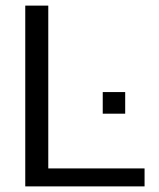

<svg xmlns="http://www.w3.org/2000/svg" viewBox="-20 -664 565 684"><path d="M70 0V-644H152V-64H495V0ZM346 -259V-336H426V-259Z"/></svg>

Font: Kanit Light
Style: Regular
Weight: 300
Designer: Katatrad Team
Foundry: CadsonDemak
Version: Version 2.000; ttfautohint (v1.8.3)